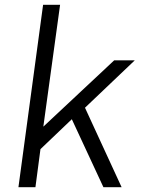

<svg xmlns="http://www.w3.org/2000/svg" viewBox="-20 -782 593 802"><path d="M335 -332 543 -530H457L161 -253L231 -762H160L57 0H128L149 -159L280 -284L412 0H488Z"/></svg>

Font: Cheyenne Sans Light
Style: Italic
Weight: 300
Italic angle: -8.13011°
Designer: The Public Sans project authors (U.S. Web Design System), Libre Franklin designed by Pablo Impallari and Rodrigo Fuenzal
Foundry: The Cheyenne Sans Project Authors
Version: Version 2.007